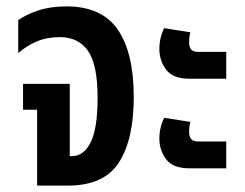

<svg xmlns="http://www.w3.org/2000/svg" viewBox="-20 -580 767 600"><path d="M96 0V-237H52V-318H198V-92H204Q242 -92 263.5 -135.5Q285 -179 285 -275Q285 -378 255 -421Q225 -464 167 -464Q127 -464 95 -450.5Q63 -437 37 -414V-517Q62 -535 100 -547.5Q138 -560 188 -560Q298 -560 348 -487.5Q398 -415 398 -277Q398 -144 351.5 -72Q305 0 192 0Z M572 -334Q520 -334 499 -362.5Q478 -391 478 -427Q478 -461 493 -492L575 -479Q571 -467 571 -447Q571 -434 577 -426Q583 -418 598 -418H687V-334ZM572 -54Q520 -54 499 -82.5Q478 -111 478 -147Q478 -181 493 -212L575 -199Q571 -187 571 -167Q571 -154 577 -146Q583 -138 598 -138H687V-54Z"/></svg>

Font: Noto Sans Thai ExtCond SemBd
Style: Regular
Weight: 600
Width: 2
Designer: Monotype Design Team
Foundry: Monotype Imaging Inc.
Version: Version 2.002; ttfautohint (v1.8.4.7-5d5b)